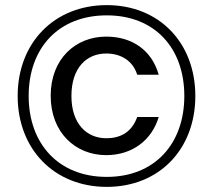

<svg xmlns="http://www.w3.org/2000/svg" viewBox="-20 -724 832 750"><path d="M700 -349C700 -162 584 -33 397 -33C209 -33 92 -162 92 -349C92 -537 209 -664 397 -664C584 -664 700 -537 700 -349ZM600 -432C573 -528 496 -581 395 -581C275 -581 178 -494 178 -350C178 -206 275 -118 395 -118C496 -118 573 -176 600 -267H516C497 -214 458 -184 395 -184C319 -184 259 -240 259 -349C259 -460 319 -515 395 -515C452 -515 499 -487 516 -432ZM49 -349C49 -141 192 6 397 6C602 6 743 -141 743 -349C743 -557 602 -704 397 -704C192 -704 49 -557 49 -349Z"/></svg>

Font: Matrixport Regular
Style: Regular
Weight: 400
Designer: Ninad Kale (Devanagari), Jonny Pinhorn (Latin)
Foundry: Indian Type Foundry
Version: Version 3.200;PS 1.000;hotconv 16.6.54;makeotf.lib2.5.65590